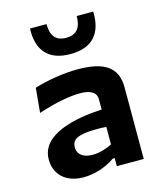

<svg xmlns="http://www.w3.org/2000/svg" viewBox="-121 -909 862 1010"><g transform="rotate(-15 310.0 -403.5)"><path d="M538.5 0V-390.5C538.5 -499.5 468.5 -545.5 325 -545.5C242 -545.5 158 -530 87 -509L74.5 -375C171.5 -407.5 251.5 -420.5 304.5 -420.5C354.5 -420.5 392 -405.5 392 -364.5V-308.5C248.5 -301 55 -264.5 55 -126C55 -43.5 113.5 11.5 209 11.5C260 11.5 324.5 -4 382 -44H392V0ZM138 -817.5C133.5 -697 192 -632.5 310 -632.5C428 -632.5 486.5 -697 482.5 -817.5H392.5C392.5 -755.5 368 -721 310 -721C252 -721 228 -755.5 228 -817.5ZM204 -152.5C204 -181 217.5 -197.5 249.5 -206C293.5 -218 354 -216.5 392 -214V-118.5C359.5 -102 321.5 -90.5 285 -90.5C238 -90.5 204 -111 204 -152.5Z"/></g></svg>

Font: Monaspace Argon
Style: Bold
Weight: 700
Designer: Riley Cran & the Lettermatic Team
Foundry: Lettermatic
Version: Version 1.000 (Monaspace Argon)